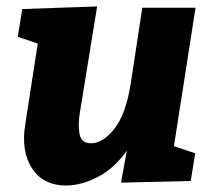

<svg xmlns="http://www.w3.org/2000/svg" viewBox="-20 -561 661 595"><path d="M186 14Q114 14 79.5 -39Q45 -92 58 -174L97 -426L35 -447L49 -533L281 -541L228 -215Q221 -174 226.5 -145.5Q232 -117 262 -117Q299 -117 334.5 -162Q370 -207 385 -301L421 -537H586L519 -108L585 -86L571 0L355 5L373 -94Q334 -39 284 -13Q234 13 186 14Z"/></svg>

Font: Bitter ExtraBold
Style: Italic
Weight: 800
Italic angle: -9°
Designer: Sol Matas, and Bitter project Authors
Foundry: Sol Matas
Version: Version 2.001